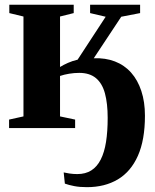

<svg xmlns="http://www.w3.org/2000/svg" viewBox="-20 -543 658 814"><path d="M348.5 250.5Q318 250.5 294.8 246Q271.5 241.5 255 235.5L250 188Q257.5 190 274 192.5Q290.5 195 307.5 195Q342.5 195 367 179.5Q391.5 164 407 133.5Q422.5 103 429.5 58.8Q436.5 14.5 436.5 -43Q436.5 -104 425 -146.8Q413.5 -189.5 386.8 -211.8Q360 -234 316 -234Q295 -234 273.5 -230.5Q252 -227 234.5 -221V-49.5L298.5 -36V0H18.5V-36L79.5 -49.5V-473L19.5 -487.5V-523H292.5V-487.5L234.5 -473V-259Q249 -268 268.2 -276.5Q287.5 -285 309 -290L428 -472L362 -487.5V-523H574V-487.5L494 -472L377.5 -296Q427 -298 467.2 -282.5Q507.5 -267 535.8 -235.2Q564 -203.5 579.2 -157.2Q594.5 -111 594.5 -52.5Q594.5 50.5 564.5 117.8Q534.5 185 479.2 217.8Q424 250.5 348.5 250.5Z"/></svg>

Font: Merriweather 96pt ExtraBold
Style: Regular
Weight: 800
Version: Version 2.100